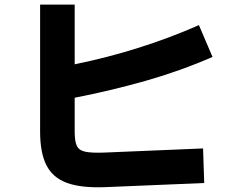

<svg xmlns="http://www.w3.org/2000/svg" viewBox="-20 -777 1040 833"><path d="M861 -133 866 17 436 35Q332 39 270.5 16.5Q209 -6 181.5 -60Q154 -114 154 -206V-757H304V-498Q588 -556 843 -668L902 -530Q762 -469 612.5 -426.5Q463 -384 304 -353V-206Q304 -165 313 -145Q322 -125 349 -119Q376 -113 431 -115Z"/></svg>

Font: Murecho
Style: Bold
Weight: 700
Designer: Neil Summerour
Foundry: Positype
Version: Version 1.010; ttfautohint (v1.8.3)